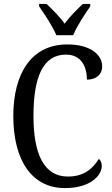

<svg xmlns="http://www.w3.org/2000/svg" viewBox="-20 -951 573 981"><path d="M268 -771H354C372 -816 414 -880 441 -918V-931H403C372 -901 336 -866 310 -830C285 -866 249 -901 218 -931H180V-918C207 -880 249 -816 268 -771ZM312 10C444 10 500 -56 500 -103C500 -119 494 -133 485 -139C454 -91 412 -49 327 -49C203 -49 151 -167 151 -358C151 -554 198 -672 317 -672C397 -672 424 -608 424 -544C471 -544 502 -570 502 -611C502 -673 440 -724 324 -724C142 -724 48 -578 48 -358C48 -137 139 10 312 10Z"/></svg>

Font: Noto Serif Ethiopic Cn
Style: Regular
Weight: 400
Width: 3
Designer: Monotype Design Team
Foundry: Monotype Imaging Inc.
Version: Version 2.102